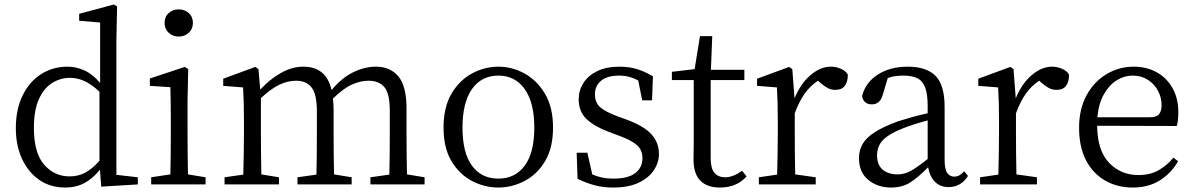

<svg xmlns="http://www.w3.org/2000/svg" viewBox="-20 -827 5357 861"><path d="M426 -106V-416Q388 -451 356.5 -464.5Q325 -478 295 -478Q251 -478 214 -455Q177 -432 154.5 -382.5Q132 -333 132 -254Q132 -141 178 -88.5Q224 -36 292 -36Q330 -36 361 -52Q392 -68 426 -106ZM502 -43 598 -32V0L434 10L428 -66Q398 -28 360 -7Q322 14 272 14Q206 14 156.5 -20Q107 -54 79 -114Q51 -174 51 -252Q51 -336 81 -398Q111 -460 163.5 -494Q216 -528 283 -528Q320 -528 357 -512Q394 -496 429 -455V-726L335 -734V-765L491 -807L505 -798L502 -645Z M781 -663Q755 -663 736.5 -680Q718 -697 718 -724Q718 -752 736.5 -768.5Q755 -785 781 -785Q808 -785 826.5 -768.5Q845 -752 845 -724Q845 -697 826.5 -680Q808 -663 781 -663ZM823 -45 902 -32V0H658V-32L744 -45Q745 -86 745.5 -138Q746 -190 746 -228V-284Q746 -330 745.5 -364Q745 -398 744 -436L652 -442V-475L809 -527L824 -517L821 -375V-228Q821 -190 821.5 -138Q822 -86 823 -45Z M1805 -45 1884 -32V0H1641V-32L1726 -44Q1727 -86 1727.5 -137.5Q1728 -189 1728 -228V-330Q1728 -408 1703.5 -436.5Q1679 -465 1632 -465Q1597 -465 1558.5 -448Q1520 -431 1473 -385Q1476 -361 1476 -332V-228Q1476 -189 1476.5 -137.5Q1477 -86 1478 -45L1557 -32V0H1314V-32L1399 -44Q1400 -85 1400.5 -137Q1401 -189 1401 -228V-328Q1401 -404 1377.5 -434.5Q1354 -465 1308 -465Q1271 -465 1233.5 -447.5Q1196 -430 1150 -387V-228Q1150 -190 1150.5 -138Q1151 -86 1152 -45L1231 -32V0H987V-32L1071 -44Q1072 -86 1073 -138Q1074 -190 1074 -228V-283Q1074 -331 1073 -365.5Q1072 -400 1070 -435L981 -442V-474L1125 -527L1139 -517L1147 -425Q1190 -472 1240 -500Q1290 -528 1340 -528Q1390 -528 1422 -503Q1454 -478 1467 -423Q1510 -476 1562 -502Q1614 -528 1666 -528Q1730 -528 1766.5 -484.5Q1803 -441 1803 -340V-228Q1803 -189 1803.5 -137.5Q1804 -86 1805 -45Z M2215 14Q2153 14 2096.5 -15.5Q2040 -45 2004.5 -104.5Q1969 -164 1969 -255Q1969 -346 2004.5 -406.5Q2040 -467 2096.5 -497.5Q2153 -528 2215 -528Q2276 -528 2332 -497.5Q2388 -467 2424 -406.5Q2460 -346 2460 -255Q2460 -164 2424.5 -104.5Q2389 -45 2332.5 -15.5Q2276 14 2215 14ZM2215 -26Q2290 -26 2333 -84Q2376 -142 2376 -255Q2376 -367 2333 -427.5Q2290 -488 2215 -488Q2139 -488 2096.5 -427.5Q2054 -367 2054 -255Q2054 -142 2096.5 -84Q2139 -26 2215 -26Z M2750 -305 2789 -291Q2868 -262 2901.5 -224.5Q2935 -187 2935 -137Q2935 -98 2912 -63.5Q2889 -29 2843.5 -7.5Q2798 14 2730 14Q2685 14 2647.5 4Q2610 -6 2570 -25L2566 -142H2614L2636 -45Q2656 -36 2679 -31Q2702 -26 2730 -26Q2797 -26 2829 -51Q2861 -76 2861 -117Q2861 -154 2836.5 -176Q2812 -198 2757 -218L2707 -237Q2647 -259 2611 -292.5Q2575 -326 2575 -382Q2575 -421 2596 -454.5Q2617 -488 2658 -508Q2699 -528 2758 -528Q2802 -528 2837 -517Q2872 -506 2908 -485L2904 -377H2860L2842 -466Q2802 -488 2758 -488Q2703 -488 2675.5 -465Q2648 -442 2648 -405Q2648 -367 2671 -346.5Q2694 -326 2750 -305Z M3308 -61 3328 -36Q3284 14 3208 14Q3151 14 3120.5 -17Q3090 -48 3090 -112Q3090 -131 3090.5 -150.5Q3091 -170 3091 -199V-468H2993V-505L3095 -517L3119 -665H3174L3168 -514H3318V-468H3167V-116Q3167 -72 3184 -52Q3201 -32 3232 -32Q3267 -32 3308 -61Z M3533 -517 3543 -386Q3570 -452 3614.5 -490Q3659 -528 3706 -528Q3730 -528 3752 -518Q3774 -508 3782 -492Q3782 -460 3768.5 -442Q3755 -424 3726 -424Q3707 -424 3692 -432Q3677 -440 3662 -453L3648 -465Q3613 -442 3588 -406.5Q3563 -371 3544 -319V-228Q3544 -190 3544.5 -138.5Q3545 -87 3546 -45L3638 -32V0H3383V-32L3465 -44Q3466 -86 3467 -138Q3468 -190 3468 -228V-283Q3468 -331 3467 -365.5Q3466 -400 3464 -435L3375 -442V-474L3519 -527Z M4140 -114V-287Q4109 -279 4078.5 -269Q4048 -259 4028 -251Q3980 -232 3955 -212.5Q3930 -193 3921.5 -172.5Q3913 -152 3913 -132Q3913 -87 3938.5 -66Q3964 -45 4005 -45Q4036 -45 4064 -60.5Q4092 -76 4140 -114ZM4304 -59 4321 -38Q4303 -11 4281.5 0.5Q4260 12 4234 12Q4196 12 4172.5 -12Q4149 -36 4142 -77Q4096 -30 4060.5 -8Q4025 14 3976 14Q3916 14 3874 -20Q3832 -54 3832 -118Q3832 -152 3847.5 -180Q3863 -208 3901 -233Q3939 -258 4007 -283Q4036 -292 4071 -302Q4106 -312 4140 -319V-351Q4140 -406 4128.5 -435.5Q4117 -465 4093 -476.5Q4069 -488 4031 -488Q4015 -488 3997.5 -486Q3980 -484 3961 -477L3939 -403Q3927 -359 3890 -359Q3871 -359 3859.5 -369Q3848 -379 3846 -397Q3862 -458 3917 -493Q3972 -528 4051 -528Q4134 -528 4175 -487Q4216 -446 4216 -348V-111Q4216 -68 4227.5 -51.5Q4239 -35 4259 -35Q4272 -35 4282.5 -41Q4293 -47 4304 -59Z M4525 -517 4535 -386Q4562 -452 4606.5 -490Q4651 -528 4698 -528Q4722 -528 4744 -518Q4766 -508 4774 -492Q4774 -460 4760.5 -442Q4747 -424 4718 -424Q4699 -424 4684 -432Q4669 -440 4654 -453L4640 -465Q4605 -442 4580 -406.5Q4555 -371 4536 -319V-228Q4536 -190 4536.5 -138.5Q4537 -87 4538 -45L4630 -32V0H4375V-32L4457 -44Q4458 -86 4459 -138Q4460 -190 4460 -228V-283Q4460 -331 4459 -365.5Q4458 -400 4456 -435L4367 -442V-474L4511 -527Z M4901 -301H5135Q5168 -301 5178.5 -316Q5189 -331 5189 -355Q5189 -390 5172.5 -420.5Q5156 -451 5127 -469.5Q5098 -488 5059 -488Q5022 -488 4988.5 -467.5Q4955 -447 4931 -405.5Q4907 -364 4901 -301ZM5257 -262 4900 -263Q4901 -152 4953.5 -97Q5006 -42 5085 -42Q5138 -42 5175.5 -63.5Q5213 -85 5242 -120L5263 -104Q5232 -50 5181 -18Q5130 14 5060 14Q4990 14 4935.5 -17.5Q4881 -49 4850 -108.5Q4819 -168 4819 -254Q4819 -338 4852.5 -399.5Q4886 -461 4942 -494.5Q4998 -528 5064 -528Q5122 -528 5167 -503Q5212 -478 5238 -432Q5264 -386 5264 -324Q5264 -283 5257 -262Z"/></svg>

Font: Shippori Mincho TTF
Style: Regular
Weight: 400
Version: Version 2.100